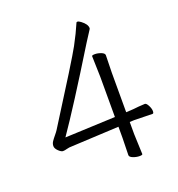

<svg xmlns="http://www.w3.org/2000/svg" viewBox="-129 -813 859 926"><g transform="rotate(-20 300.0 -350.0)"><path d="M442 -103 446 1Q446 6 430.5 6Q415 6 398 -0.5Q381 -7 381 -17L383 -105V-162L141 -150Q125 -150 113 -146.5Q101 -143 92 -143Q83 -143 69.5 -156Q56 -169 56 -181.5Q56 -194 63.5 -205Q71 -216 81.5 -228.5Q92 -241 97 -249Q284 -544 314.5 -600.5Q345 -657 364 -702Q365 -706 370.5 -706Q376 -706 387 -698Q415 -677 415 -657Q415 -654 413 -651L377 -595Q211 -325 125 -201L383 -212V-418L380 -525Q380 -530 395.5 -530Q411 -530 427.5 -523.5Q444 -517 444 -507L442 -418V-215Q487 -217 507 -220Q528 -222 540 -222Q548 -222 556.5 -205.5Q565 -189 565 -176.5Q565 -164 559 -164L466 -166L442 -165Z"/></g></svg>

Font: Moon Stars Kai HW Light
Style: Regular
Weight: 300
Designer: GuiWonder
Version: Version 1.101